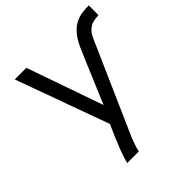

<svg xmlns="http://www.w3.org/2000/svg" viewBox="-197 -662 1018 1018"><g transform="rotate(-45 312.5 -152.5)"><path d="M178 215Q188 177 202 141Q216 105 231 69L260 4L70 -520H157L307 -91L416 -349Q416 -350 417 -350L418 -353Q427 -375 437 -397Q447 -419 460 -439.5Q473 -460 491 -477Q509 -494 531 -504Q553 -514 577 -517Q601 -520 625 -520V-447Q605 -447 584.5 -442Q564 -437 548.5 -423Q533 -409 523.5 -390.5Q514 -372 506 -353V-351Q502 -344 499 -336Q496 -328 492 -320L307 99Q294 127 283 156Q272 185 265 215Z"/></g></svg>

Font: Iosevka Fixed Extended
Style: Regular
Weight: 400
Width: 7
Monospace: yes
Designer: Belleve Invis
Foundry: Belleve Invis
Version: Version 24.1.1; ttfautohint (v1.8.4)